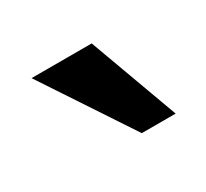

<svg xmlns="http://www.w3.org/2000/svg" viewBox="-55 -855 348 324"><g transform="rotate(-30 119.5 -693.5)"><path d="M144 -606.4 29.3 -779.8H146.5L210 -606.4Z"/></g></svg>

Font: Monda Medium
Style: Regular
Weight: 500
Designer: Vernon Adams
Foundry: Vernon Adams
Version: Version 2.200